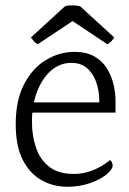

<svg xmlns="http://www.w3.org/2000/svg" viewBox="-20 -698 492 733"><path d="M264 -500Q309 -500 339.5 -483Q370 -466 387.5 -438Q405 -410 413 -377.5Q421 -345 421 -314V-268H77L74 -307H385L358 -287Q362 -332 351.5 -371Q341 -410 316.5 -434Q292 -458 252 -458Q209 -458 175 -428.5Q141 -399 121.5 -348Q102 -297 102 -232Q102 -181 117 -135.5Q132 -90 167 -62Q202 -34 261 -34Q287 -34 310 -40Q333 -46 355.5 -57.5Q378 -69 400 -87Q405 -83 407.5 -77.5Q410 -72 410 -67Q410 -51 386 -31.5Q362 -12 322.5 1.5Q283 15 238 15Q182 15 137 -11Q92 -37 66 -89.5Q40 -142 40 -223Q40 -315 72 -376.5Q104 -438 155.5 -469Q207 -500 264 -500ZM286 -674 416 -555Q412 -548 405.5 -541Q399 -534 390 -529L234 -633H280L124 -529Q115 -534 109 -541Q103 -548 98 -555L228 -674Q242 -678 258.5 -677.5Q275 -677 286 -674Z"/></svg>

Font: Karma Variable Light
Style: Regular
Weight: 300
Designer: Joana Correia
Foundry: Indian Type Foundry
Version: Version 3.000